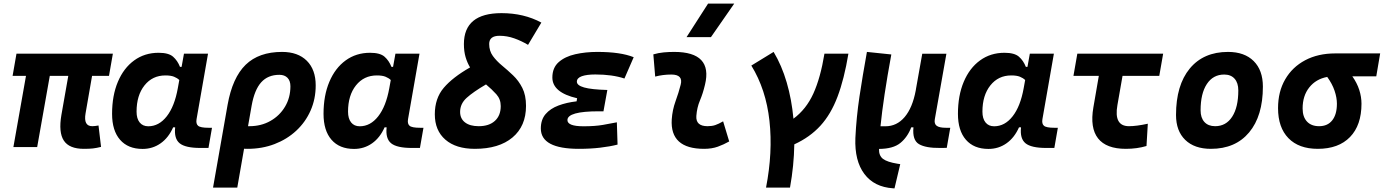

<svg xmlns="http://www.w3.org/2000/svg" viewBox="-20 -815 7668 1064"><path d="M444.8 9.8Q363.8 9.8 333.7 -35.9Q303.7 -81.5 320.3 -178.2L358.4 -394.5H255.9L186 0H54.2L124 -394.5H49.8L71.3 -517.6H605.5L584 -394.5H490.2L454.1 -186.5Q441.9 -115.7 491.2 -115.7Q498.5 -115.7 506.8 -116.7Q515.1 -117.7 525.9 -119.6L540 -1Q514.6 5.4 495.1 7.6Q475.6 9.8 444.8 9.8Z M986.3 -444.3 999.5 -517.6H1132.8L1069.3 -154.8Q1064.9 -129.4 1077.6 -118.2Q1090.3 -106.9 1136.2 -106.9H1154.8L1135.3 4.9H1090.8Q1007.3 4.9 975.6 -21Q943.8 -46.9 950.7 -109.4H939.5Q914.1 -51.8 870.1 -20.8Q826.2 10.3 770 10.3Q689.5 10.3 645.3 -40.5Q601.1 -91.3 601.1 -184.1Q601.1 -285.6 633.3 -361.8Q665.5 -438 723.6 -480.2Q781.7 -522.5 858.9 -522.5Q914.6 -522.5 939.2 -500.7Q963.9 -479 977.5 -444.3ZM896.5 -397Q824.7 -397 780.8 -341.8Q736.8 -286.6 736.8 -196.3Q736.8 -157.7 753.9 -136.5Q771 -115.2 801.8 -115.2Q860.8 -115.2 904.1 -170.4Q947.3 -225.6 965.3 -325.7L973.6 -371.6Q961.9 -382.8 944.3 -389.9Q926.8 -397 896.5 -397Z M1543 -527.3Q1630.9 -527.3 1680.2 -478.3Q1729.5 -429.2 1729.5 -341.8Q1729.5 -266.6 1701.2 -202.4Q1672.9 -138.2 1621.6 -90.6Q1570.3 -43 1501.5 -16.6Q1432.6 9.8 1351.6 9.8Q1342.3 9.8 1332.5 9.3L1294.9 224.6H1160.6L1241.2 -233.9Q1268.1 -384.8 1341.3 -456.1Q1414.6 -527.3 1543 -527.3ZM1374.5 -229.5 1354.5 -115.7Q1358.4 -115.7 1362.3 -115.7Q1427.2 -115.7 1478.5 -144.8Q1529.8 -173.8 1559.6 -223.9Q1589.4 -273.9 1589.4 -336.9Q1589.4 -367.2 1573.2 -383.8Q1557.1 -400.4 1528.3 -400.4Q1464.8 -400.4 1427.5 -358.9Q1390.1 -317.4 1374.5 -229.5Z M2158.2 -444.3 2171.4 -517.6H2304.7L2241.2 -154.8Q2236.8 -129.4 2249.5 -118.2Q2262.2 -106.9 2308.1 -106.9H2326.7L2307.1 4.9H2262.7Q2179.2 4.9 2147.5 -21Q2115.7 -46.9 2122.6 -109.4H2111.3Q2085.9 -51.8 2042 -20.8Q1998 10.3 1941.9 10.3Q1861.3 10.3 1817.1 -40.5Q1772.9 -91.3 1772.9 -184.1Q1772.9 -285.6 1805.2 -361.8Q1837.4 -438 1895.5 -480.2Q1953.6 -522.5 2030.8 -522.5Q2086.4 -522.5 2111.1 -500.7Q2135.7 -479 2149.4 -444.3ZM2068.4 -397Q1996.6 -397 1952.6 -341.8Q1908.7 -286.6 1908.7 -196.3Q1908.7 -157.7 1925.8 -136.5Q1942.9 -115.2 1973.6 -115.2Q2032.7 -115.2 2075.9 -170.4Q2119.1 -225.6 2137.2 -325.7L2145.5 -371.6Q2133.8 -382.8 2116.2 -389.9Q2098.6 -397 2068.4 -397Z M2611.3 9.8Q2506.8 9.8 2448.2 -41Q2389.6 -91.8 2389.6 -181.6Q2389.6 -270 2439.2 -328.4Q2488.8 -386.7 2585 -441.4Q2569.8 -466.3 2560.3 -498Q2550.8 -529.8 2550.8 -570.8Q2550.8 -742.2 2759.3 -742.2Q2882.8 -742.2 2980 -689.9L2906.2 -566.4Q2870.6 -587.9 2830.3 -602.3Q2790 -616.7 2748 -616.7Q2690.9 -616.7 2690.9 -571.3Q2690.9 -532.7 2711.4 -504.6Q2731.9 -476.6 2762.5 -451.4Q2793 -426.3 2823.5 -397.2Q2854 -368.2 2874.5 -327.9Q2895 -287.6 2895 -228Q2895 -116.2 2820.1 -53.2Q2745.1 9.8 2611.3 9.8ZM2673.3 -347.2Q2602.5 -305.7 2566.2 -272.9Q2529.8 -240.2 2529.8 -194.8Q2529.8 -157.7 2556.9 -136.7Q2584 -115.7 2632.8 -115.7Q2690.4 -115.7 2722.7 -145.3Q2754.9 -174.8 2754.9 -227.1Q2754.9 -265.6 2730.5 -292.7Q2706.1 -319.8 2673.3 -347.2Z M3188 9.8Q2977.1 9.8 2977.1 -103Q2977.1 -151.9 3003.4 -182.6Q3029.8 -213.4 3074.7 -230.2Q3119.6 -247.1 3175.3 -253.4L3178.2 -270.5Q3041 -302.2 3041 -385.3Q3041 -439.5 3075.9 -470.5Q3110.8 -501.5 3167.7 -514.4Q3224.6 -527.3 3290.5 -527.3Q3419.4 -527.3 3491.7 -498L3440.4 -379.9Q3373 -402.3 3279.3 -402.3Q3231.4 -402.3 3204.1 -392.6Q3176.8 -382.8 3176.8 -362.3Q3176.8 -341.8 3217 -330.3Q3257.3 -318.8 3345.7 -316.4L3324.2 -198.2H3298.8Q3124.5 -198.2 3124.5 -149.4Q3124.5 -115.2 3213.9 -115.2Q3277.3 -115.2 3320.8 -122.8Q3364.3 -130.4 3398.4 -137.2L3402.3 -13.7Q3359.9 -2.9 3305.9 3.4Q3252 9.8 3188 9.8Z M3987.3 -142.6 4021 -31.2Q3991.2 -14.2 3958 -2.2Q3924.8 9.8 3881.8 9.8Q3692.4 9.8 3702.6 -153.3Q3706.1 -205.6 3723.6 -253.9Q3741.2 -302.2 3752 -345.2Q3767.1 -401.9 3700.2 -401.9Q3653.8 -401.9 3610.8 -390.6L3600.6 -513.7Q3629.4 -522 3658.2 -524.7Q3687 -527.3 3715.8 -527.3Q3931.2 -527.3 3886.7 -345.2Q3875.5 -297.4 3858.9 -258.3Q3842.3 -219.2 3838.9 -172.4Q3835 -115.7 3900.9 -115.7Q3925.3 -115.7 3943.6 -121.8Q3961.9 -127.9 3987.3 -142.6ZM3784.7 -609.4 3903.8 -794.9H4048.8L3919.9 -609.4Z M4225.1 224.6Q4263.2 28.8 4244.1 -145.3Q4225.1 -319.3 4143.6 -451.7L4267.1 -527.3Q4312 -452.6 4339.6 -358.4Q4367.2 -264.2 4377 -157.2Q4447.8 -209.5 4487.3 -296.4Q4526.9 -383.3 4548.8 -517.6H4681.6Q4658.2 -376.5 4621.3 -279.1Q4584.5 -181.6 4526.4 -118.2Q4468.3 -54.7 4381.8 -15.1Q4379.9 103 4357.9 224.6Z M4937 229 4929.2 228.5Q4824.7 221.7 4770 148.9Q4715.3 76.2 4720.2 -50.3Q4725.6 -164.1 4742.9 -279.8Q4760.3 -395.5 4784.2 -527.3L4919.4 -513.2Q4875 -271.5 4859.4 -115.2H4886.7Q4949.7 -115.2 4993.2 -166.3Q5036.6 -217.3 5054.7 -313.5L5055.7 -319.3Q5056.2 -322.8 5056.6 -325.7V-325.2L5090.8 -517.1H5224.6L5160.6 -155.3Q5155.8 -129.4 5170.4 -118.2Q5185.1 -106.9 5222.2 -106.9H5246.1L5226.6 4.4L5191.4 4.9Q5109.9 5.9 5072.5 -16.4Q5035.2 -38.6 5042 -109.4H5029.8Q5009.3 -55.2 4969.5 -22.7Q4929.7 9.8 4851.1 10.3Q4850.1 47.9 4873.3 65.4Q4896.5 83 4953.6 92.3L4968.8 94.7Z M5673.8 -444.3 5687 -517.6H5820.3L5756.8 -154.8Q5752.4 -129.4 5765.1 -118.2Q5777.8 -106.9 5823.7 -106.9H5842.3L5822.8 4.9H5778.3Q5694.8 4.9 5663.1 -21Q5631.3 -46.9 5638.2 -109.4H5627Q5601.6 -51.8 5557.6 -20.8Q5513.7 10.3 5457.5 10.3Q5377 10.3 5332.8 -40.5Q5288.6 -91.3 5288.6 -184.1Q5288.6 -285.6 5320.8 -361.8Q5353 -438 5411.1 -480.2Q5469.2 -522.5 5546.4 -522.5Q5602.1 -522.5 5626.7 -500.7Q5651.4 -479 5665 -444.3ZM5584 -397Q5512.2 -397 5468.3 -341.8Q5424.3 -286.6 5424.3 -196.3Q5424.3 -157.7 5441.4 -136.5Q5458.5 -115.2 5489.3 -115.2Q5548.3 -115.2 5591.6 -170.4Q5634.8 -225.6 5652.8 -325.7L5661.1 -371.6Q5649.4 -382.8 5631.8 -389.9Q5614.3 -397 5584 -397Z M6219.2 9.8Q6110.4 9.8 6064.9 -48.3Q6019.5 -106.4 6039.1 -219.7L6069.3 -394.5H5928.7L5950.2 -517.6H6425.8L6404.3 -394.5H6200.7L6172.4 -232.9Q6151.4 -115.7 6236.3 -115.7Q6278.3 -115.7 6340.8 -129.4L6333.5 -5.9Q6280.8 9.8 6219.2 9.8Z M6690.4 9.8Q6599.1 9.8 6548.1 -39.8Q6497.1 -89.4 6497.1 -177.7Q6497.1 -342.8 6573.2 -435.1Q6649.4 -527.3 6785.2 -527.3Q6876.5 -527.3 6927.5 -476.6Q6978.5 -425.8 6978.5 -335Q6978.5 -172.4 6902.3 -81.3Q6826.2 9.8 6690.4 9.8ZM6713.9 -115.7Q6774.4 -115.7 6808.3 -168.2Q6842.3 -220.7 6842.3 -314Q6842.3 -355.5 6821.8 -378.7Q6801.3 -401.9 6764.2 -401.9Q6702.6 -401.9 6668 -349.4Q6633.3 -296.9 6633.3 -203.6Q6633.3 -162.1 6654.5 -138.9Q6675.8 -115.7 6713.9 -115.7Z M7282.7 9.8Q7177.7 9.8 7120.1 -49.3Q7062.5 -108.4 7062.5 -215.8Q7062.5 -307.1 7102.1 -375.2Q7141.6 -443.4 7212.9 -481.2Q7284.2 -519 7379.4 -519H7628.4L7606.9 -392.1H7474.1Q7500 -355.5 7512.5 -316.9Q7524.9 -278.3 7524.9 -240.2Q7524.9 -121.1 7461.4 -55.7Q7397.9 9.8 7282.7 9.8ZM7335 -388.7Q7272.5 -377 7235.6 -330.6Q7198.7 -284.2 7198.7 -213.9Q7198.7 -167.5 7222.7 -141.6Q7246.6 -115.7 7290 -115.7Q7337.4 -115.7 7363 -148.4Q7388.7 -181.2 7388.7 -240.2Q7388.7 -273.9 7375.7 -312.3Q7362.8 -350.6 7335 -388.7Z"/></svg>

Font: Cascadia Code PL
Style: Bold Italic
Weight: 700
Italic angle: -10°
Monospace: yes
Designer: Aaron Bell
Foundry: Saja Typeworks
Version: Version 2404.023; ttfautohint (v1.8.4)